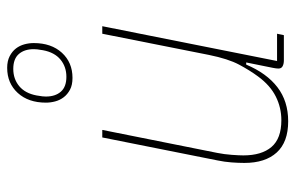

<svg xmlns="http://www.w3.org/2000/svg" viewBox="-164 -647 823 535"><g transform="rotate(-90 247.5 -379.5)"><path d="M153 -506 89 -186Q85 -166 83.5 -145Q82 -124 82 -113Q82 -62 105.5 -34.5Q129 -7 180 -7Q215 -7 246 -22.5Q277 -38 302 -72Q319 -95 335 -125Q351 -155 362 -209L421 -506H442L345 -19H421L417 0H347Q337 0 330.5 -3.5Q324 -7 324 -15Q324 -21 326 -31L341 -105H335Q311 -48 272 -18Q233 12 177 12Q119 12 90 -20Q61 -52 61 -110Q61 -127 62.5 -146.5Q64 -166 68 -185L132 -506ZM298 -589Q278 -589 265 -596Q252 -603 244 -613.5Q236 -624 232.5 -637Q229 -650 229 -663Q229 -712 256 -741.5Q283 -771 326 -771Q345 -771 358.5 -764Q372 -757 380 -746.5Q388 -736 391.5 -723Q395 -710 395 -697Q395 -648 368 -618.5Q341 -589 298 -589ZM301 -606Q329 -606 349 -622.5Q369 -639 375 -671Q377 -683 377.5 -687.5Q378 -692 378 -697Q378 -723 364.5 -738.5Q351 -754 323 -754Q295 -754 275 -737.5Q255 -721 249 -689Q247 -677 246.5 -672.5Q246 -668 246 -663Q246 -637 259.5 -621.5Q273 -606 301 -606Z"/></g></svg>

Font: IBM Plex Sans Condensed Thin
Style: Italic
Weight: 100
Width: 3
Italic angle: -11°
Designer: Mike Abbink, Paul van der Laan, Pieter van Rosmalen
Foundry: Bold Monday
Version: Version 1.3